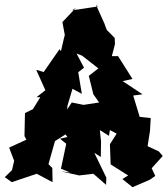

<svg xmlns="http://www.w3.org/2000/svg" viewBox="-20 -747 700 800"><path d="M438 -205 466 -190 438 -146 441 -62 514 -16 490 -1 532 33 604 2 627 -14 612 -46 658 -97 642 -116 595 -138 605 -202 608 -255 562 -260 535 -349 574 -354 491 -409 532 -418 472 -513H446L459 -563L458 -589L425 -622L415 -649L380 -727L388 -720L280 -704L296 -714L240 -655L250 -601L246 -586L234 -534L228 -542L162 -447L131 -456L169 -371L132 -342H148L117 -292L84 -276L82 -180L90 -165L18 -132L39 -77L30 -38L0 -9L29 12L133 -23L199 12L198 -47L182 -63L209 -159L253 -187L261 -176L230 -169L256 -148L234 -44L273 -28L234 -33L310 -16L369 -23L422 23L423 -7L373 -110L400 -93L401 -157L396 -205L434 -181ZM261 -306 282 -377 321 -356 306 -446 330 -465 299 -524 322 -515 390 -462 350 -431 369 -354 393 -320 328 -310 279 -320 260 -291Z"/></svg>

Font: Asimov Aggro
Style: Medium
Weight: 500
Designer: Google
Version: Version 2.000980; 2014